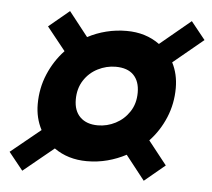

<svg xmlns="http://www.w3.org/2000/svg" viewBox="-45 -707 730 660"><g transform="rotate(5 320.0 -377.5)"><path d="M55 -96 6 -157 109 -241Q88 -281 88 -329Q88 -384 108.5 -432.5Q129 -481 164 -518L100 -598L171 -657L237 -573Q267 -589 301 -597.5Q335 -606 371 -606Q437 -606 485 -571L591 -659L640 -598L536 -512Q556 -473 556 -425Q556 -371 536 -323Q516 -275 481 -238L545 -157L474 -98L408 -182Q378 -166 344 -157Q310 -148 273 -148Q208 -148 160 -182ZM300 -274Q332 -274 361 -289Q390 -304 408.5 -332Q427 -360 427 -398Q427 -437 406 -458.5Q385 -480 344 -480Q312 -480 282.5 -465Q253 -450 235 -422Q217 -394 217 -356Q217 -317 239 -295.5Q261 -274 300 -274Z"/></g></svg>

Font: Geist Mono Black
Style: Italic
Weight: 900
Italic angle: -12°
Monospace: yes
Designer: Basement.studio, Andrés Briganti, Mateo Zaragoza
Foundry: Basement.studio, Vercel, Andrés Briganti, Guido Ferreyra, Mateo Zaragoza
Version: Version 1.500; ttfautohint (v1.8.4.7-5d5b)